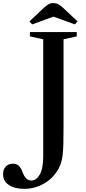

<svg xmlns="http://www.w3.org/2000/svg" viewBox="-158 -970 556 1248"><path d="M1 257.5Q-64.5 257.5 -101.2 232Q-138 206.5 -138 162.5Q-138 130 -120.2 112Q-102.5 94 -74.5 94Q-49.5 94 -35.5 108Q-21.5 122 -12.5 146Q-1.5 176.5 12.8 190Q27 203.5 46 203.5Q78 203.5 100.5 164.5Q123 125.5 123 45V-714.5L36.5 -733.5V-761.5H341V-733.5L255 -714.5V-153.5Q255 -81 253.8 -34.5Q252.5 12 248.8 41Q245 70 238.2 90Q231.5 110 221 130Q184.5 192 125 224.8Q65.5 257.5 1 257.5ZM51.5 -811.5 33.5 -831 129 -921Q145 -935 157.8 -942.5Q170.5 -950 189.5 -950Q206.5 -950 219.8 -943Q233 -936 250 -921L346 -831L328.5 -811.5L189.5 -862Z"/></svg>

Font: Libre Caslon Text Medium
Style: Regular
Weight: 500
Designer: Pablo Impallari, Rodrigo Fuenzalida, Katja Schimmel
Foundry: Pablo Impallari, Rodrigo Fuenzalida
Version: Version 2.000